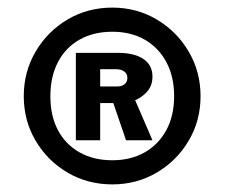

<svg xmlns="http://www.w3.org/2000/svg" viewBox="-20 -753 599 505"><path d="M275.5 -268Q210.5 -268 157.8 -299Q105 -330 73.8 -382.8Q42.5 -435.5 42.5 -500Q42.5 -564.5 73.8 -617.5Q105 -670.5 157.8 -701.8Q210.5 -733 275.5 -733Q339.5 -733 392.2 -701.8Q445 -670.5 476.2 -617.5Q507.5 -564.5 507.5 -500Q507.5 -435.5 476.2 -382.8Q445 -330 392.2 -299Q339.5 -268 275.5 -268ZM275.5 -331.5Q324.5 -331.5 361 -352.5Q397.5 -373.5 417.8 -411.2Q438 -449 438 -500Q438 -551 417.8 -589.2Q397.5 -627.5 361 -648.5Q324.5 -669.5 275.5 -669.5Q225.5 -669.5 188.8 -648.5Q152 -627.5 132.2 -589.2Q112.5 -551 112.5 -500Q112.5 -448.5 132.2 -411Q152 -373.5 188.8 -352.5Q225.5 -331.5 275.5 -331.5ZM179.5 -384V-614H290Q333 -614 357 -598Q381 -582 381 -551.5Q381 -528.5 367.8 -513Q354.5 -497.5 335.5 -489.5L381 -384H311.5L278 -482H243.5V-384ZM243.5 -525.5H288Q300 -525.5 307.5 -531.5Q315 -537.5 315 -548Q315 -559 306.8 -565Q298.5 -571 285 -571H243.5Z"/></svg>

Font: Public Sans Thin ExtraBold
Style: Regular
Weight: 800
Version: Version 1.007